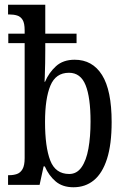

<svg xmlns="http://www.w3.org/2000/svg" viewBox="-20 -780 533 810"><path d="M290 10Q244 10 215 -14.5Q186 -39 169 -78H164L147 0H14V-41H20Q37 -41 51.5 -46Q66 -51 75 -66.5Q84 -82 84 -113V-598H15V-638H84V-652Q84 -682 75.5 -696Q67 -710 52.5 -714.5Q38 -719 20 -719H14V-760H171V-638H303V-598H171V-566Q171 -544 170.5 -513Q170 -482 169 -458.5Q168 -435 168 -435H170Q186 -473 216 -500.5Q246 -528 295 -528Q370 -528 410.5 -463.5Q451 -399 451 -265Q451 -171 431.5 -110Q412 -49 376 -19.5Q340 10 290 10ZM272 -46Q304 -46 324 -74.5Q344 -103 353 -153Q362 -203 362 -267Q362 -369 341 -421Q320 -473 271 -473Q215 -473 192.5 -418.5Q170 -364 170 -266Q170 -160 192 -103Q214 -46 272 -46Z"/></svg>

Font: Noto Serif ExtraCondensed
Style: Regular
Weight: 400
Width: 2
Designer: Monotype Design Team
Foundry: Monotype Imaging Inc.
Version: Version 2.013